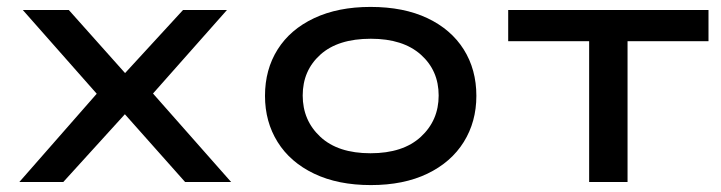

<svg xmlns="http://www.w3.org/2000/svg" viewBox="-20 -526 2085 555"><path d="M36 0 285 -284 287 -224 46 -497H179L344 -312H339L509 -497H636L396 -226L399 -282L648 0H515L339 -198H343L163 0Z M1052 9Q957 9 888 -24Q819 -57 782.5 -115.5Q746 -174 746 -249Q746 -325 782.5 -383Q819 -441 888 -473.5Q957 -506 1051 -506Q1147 -506 1215.5 -473.5Q1284 -441 1320.5 -383Q1357 -325 1357 -249Q1357 -174 1320.5 -115.5Q1284 -57 1215.5 -24Q1147 9 1052 9ZM1051 -83Q1145 -83 1196.5 -130.5Q1248 -178 1248 -250Q1248 -322 1196.5 -368Q1145 -414 1052 -414Q957 -414 906 -368Q855 -322 855 -250Q855 -178 906 -130.5Q957 -83 1051 -83Z M1683 0V-407H1449V-497H2028V-407H1794V0Z"/></svg>

Font: Nunito Sans 7pt Expanded Medium
Style: Regular
Weight: 500
Width: 7
Designer: Vernon Adams
Foundry: Vernon Adams
Version: Version 3.101;gftools[0.9.27]